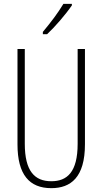

<svg xmlns="http://www.w3.org/2000/svg" viewBox="-20 -969 533 999"><path d="M354 -941V-949H310C279 -898 247 -856 203 -803V-791H225C265 -828 322 -894 354 -941ZM422 -218V-714H384V-221C384 -73 329 -26 247 -26C160 -26 109 -79 109 -221V-714H71V-218C71 -60 133 10 247 10C348 10 422 -46 422 -218Z"/></svg>

Font: Noto Sans Sinhala ExtraCondensed ExtraLight
Style: Regular
Weight: 200
Width: 2
Designer: Jelle Bosma - Monotype Design Team
Foundry: Monotype Imaging Inc.
Version: Version 2.006